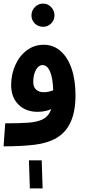

<svg xmlns="http://www.w3.org/2000/svg" viewBox="-20 -809 475 1068"><path d="M400 -278Q400 -104 295 -42Q246 -13 173.5 -4Q101 5 0 5L9 -123Q88 -123 136.5 -126.5Q185 -130 215 -144Q250 -160 265 -202Q231 -187 189 -187Q123 -187 82.5 -227.5Q42 -268 42 -336Q42 -394 64.5 -445.5Q87 -497 128.5 -528.5Q170 -560 223 -560Q277 -560 317 -525Q357 -490 378.5 -426.5Q400 -363 400 -278ZM223 -296Q250 -296 276 -307Q274 -374 258.5 -410.5Q243 -447 217 -447Q195 -447 180 -420.5Q165 -394 165 -353Q165 -324 181.5 -310Q198 -296 223 -296ZM155 -723Q155 -750 174 -769.5Q193 -789 220 -789Q246 -789 264.5 -769.5Q283 -750 283 -723Q283 -697 264.5 -678.5Q246 -660 220 -660Q192 -660 173.5 -678.5Q155 -697 155 -723ZM141 83H212L217 239H146Z"/></svg>

Font: Noto Sans Arabic Cond
Style: Bold
Weight: 700
Width: 3
Designer: Nadine Chahine
Foundry: Monotype Imaging Inc.
Version: Version 1.001